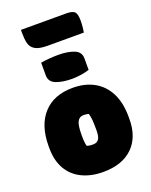

<svg xmlns="http://www.w3.org/2000/svg" viewBox="-185 -1121 969 1230"><g transform="rotate(-20 300.0 -506.0)"><path d="M299 -562Q382 -562 443.5 -528Q505 -494 539 -428Q573 -362 573 -264V-250Q573 -126 501.5 -57Q430 12 301 12Q219 12 157 -18Q95 -48 61 -106.5Q27 -165 27 -250V-264Q27 -405 98.5 -483.5Q170 -562 299 -562ZM305 -374Q276 -374 263 -348.5Q250 -323 250 -263V-250Q250 -204 257 -182Q265 -179 274.5 -177.5Q284 -176 299 -176Q325 -176 337.5 -193.5Q350 -211 350 -251V-264Q350 -300 348 -324Q346 -348 340 -369Q326 -374 305 -374ZM165 -782Q194 -787 225.5 -789.5Q257 -792 283 -792Q348 -792 391.5 -775Q435 -758 435 -713V-635Q407 -626 375 -621.5Q343 -617 317 -617Q253 -617 209 -634Q165 -651 165 -696ZM115 -1024H422Q464 -1024 479.5 -1010.5Q495 -997 495 -950Q495 -923 492.5 -902Q490 -881 488 -870H241Q183 -870 156 -886.5Q129 -903 122 -932.5Q115 -962 115 -1001Z"/></g></svg>

Font: Recursive Mn Csl St XBk
Style: Regular
Weight: 1000
Monospace: yes
Version: Version 1.079;hotconv 1.0.112;makeotfexe 2.5.65598; ttfautoh